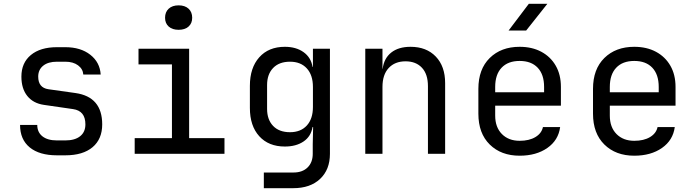

<svg xmlns="http://www.w3.org/2000/svg" viewBox="-20 -805 3640 1005"><path d="M278 8Q186 8 135.5 -33.5Q85 -75 85 -151H175Q175 -113 202 -91.5Q229 -70 278 -70H322Q372 -70 399.5 -92Q427 -114 427 -154Q427 -225 362 -234L210 -256Q154 -264 123 -302.5Q92 -341 92 -404Q92 -476 141.5 -517Q191 -558 278 -558H322Q402 -558 452.5 -518.5Q503 -479 507 -415H416Q414 -444 388.5 -463Q363 -482 322 -482H278Q232 -482 206 -461Q180 -440 180 -404Q180 -346 233 -338L375 -318Q515 -298 515 -154Q515 -77 464.5 -34.5Q414 8 322 8Z M685 0V-82H880V-468H705V-550H970V-82H1155V0ZM915 -649Q882 -649 863 -666Q844 -683 844 -712Q844 -742 863 -759.5Q882 -777 915 -777Q948 -777 967 -759.5Q986 -742 986 -712Q986 -683 967 -666Q948 -649 915 -649Z M1361 180V98H1516Q1563 98 1590 71.5Q1617 45 1617 0V-50L1619 -140H1616Q1608 -91 1569 -64.5Q1530 -38 1471 -38Q1386 -38 1337 -92Q1288 -146 1288 -240V-356Q1288 -450 1337 -505Q1386 -560 1471 -560Q1530 -560 1569 -532Q1608 -504 1616 -455H1618V-550H1707V0Q1707 83 1655.5 131.5Q1604 180 1515 180ZM1498 -113Q1554 -113 1586 -148Q1618 -183 1618 -245V-350Q1618 -412 1586 -447Q1554 -482 1498 -482Q1441 -482 1409.5 -449Q1378 -416 1378 -360V-235Q1378 -179 1409.5 -146Q1441 -113 1498 -113Z M1892 0V-550H1982V-445H1983Q1990 -500 2028 -530Q2066 -560 2129 -560Q2212 -560 2261 -509Q2310 -458 2310 -370V0H2220V-354Q2220 -417 2188.5 -450.5Q2157 -484 2103 -484Q2047 -484 2014.5 -449Q1982 -414 1982 -350V0Z M2700 10Q2603 10 2543.5 -48.5Q2484 -107 2484 -210V-340Q2484 -443 2543.5 -501.5Q2603 -560 2700 -560Q2765 -560 2813.5 -534Q2862 -508 2889 -461Q2916 -414 2916 -350V-252H2572V-200Q2572 -139 2607 -103.5Q2642 -68 2700 -68Q2750 -68 2782.5 -87.5Q2815 -107 2822 -140H2912Q2903 -71 2845 -30.5Q2787 10 2700 10ZM2572 -322H2828V-350Q2828 -415 2794.5 -450.5Q2761 -486 2700 -486Q2639 -486 2605.5 -450.5Q2572 -415 2572 -350ZM2642 -645 2748 -785H2845L2734 -645Z M3300 10Q3203 10 3143.5 -48.5Q3084 -107 3084 -210V-340Q3084 -443 3143.5 -501.5Q3203 -560 3300 -560Q3365 -560 3413.5 -534Q3462 -508 3489 -461Q3516 -414 3516 -350V-252H3172V-200Q3172 -139 3207 -103.5Q3242 -68 3300 -68Q3350 -68 3382.5 -87.5Q3415 -107 3422 -140H3512Q3503 -71 3445 -30.5Q3387 10 3300 10ZM3172 -322H3428V-350Q3428 -415 3394.5 -450.5Q3361 -486 3300 -486Q3239 -486 3205.5 -450.5Q3172 -415 3172 -350Z"/></svg>

Font: JetBrainsMonoNL NFM
Style: Regular
Weight: 400
Monospace: yes
Designer: Philipp Nurullin, Konstantin Bulenkov
Foundry: JetBrains
Version: Version 2.304; ttfautohint (v1.8.4.7-5d5b);Nerd Fonts 3.3.0